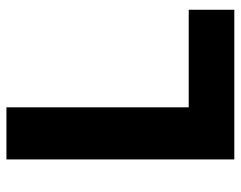

<svg xmlns="http://www.w3.org/2000/svg" viewBox="-95 -645 740 590"><g transform="rotate(-90 275.0 -350.0)"><path d="M80.1 0V-700.2H240.2V-140.1H540V0Z"/></g></svg>

Font: Gully
Style: Bold
Weight: 700
Designer: jaikishan Patel
Foundry: MagicType
Version: Version 1.000;Glyphs 3.2 (3242)